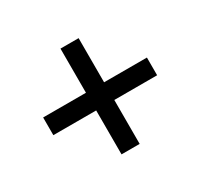

<svg xmlns="http://www.w3.org/2000/svg" viewBox="-110 -734 795 761"><g transform="rotate(-30 287.5 -353.0)"><path d="M328 -393H524V-312H328V-111H245V-312H49V-393H245V-595H328Z"/></g></svg>

Font: Noto Sans Symbols Medium
Style: Regular
Weight: 500
Version: Version 2.002